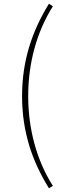

<svg xmlns="http://www.w3.org/2000/svg" viewBox="-20 -824 339 1035"><path d="M244 191 265 178C177 40 132 -130 132 -306C132 -482 177 -651 265 -790L244 -804C154 -658 99 -499 99 -306C99 -112 154 46 244 191Z"/></svg>

Font: Harano Aji Gothic ExtraLight
Style: Regular
Weight: 250
Foundry: Masamichi Hosoda
Version: HaranoAjiGothic-ExtraLight version 20230610;ttx 4.39.4